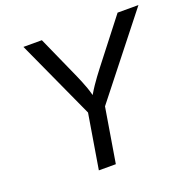

<svg xmlns="http://www.w3.org/2000/svg" viewBox="-128 -856 985 985"><g transform="rotate(-20 364.5 -364.0)"><path d="M247.6 0 296.9 -297.9 100.6 -727.5H201.2L306.2 -492.7Q323.7 -453.1 336.7 -417.2Q349.6 -381.3 360.8 -326.7H323.7Q353 -382.3 377.9 -418.7Q402.8 -455.1 432.1 -492.7L614.7 -727.5H728.5L389.6 -297.9L340.3 0Z"/></g></svg>

Font: Inter Variable
Style: Italic
Weight: 400
Italic angle: -9.39999°
Designer: Rasmus Andersson
Foundry: rsms
Version: Version 4.001;git-9221beed3